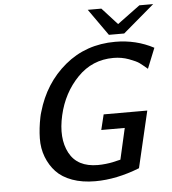

<svg xmlns="http://www.w3.org/2000/svg" viewBox="-60 -951 920 1026"><g transform="rotate(-5 400.0 -438.0)"><path d="M449 -896H522L604 -806L726 -896H800L632 -753H550ZM147 -347Q150 -362 154 -374Q197 -525 310 -619Q423 -713 580 -713Q692 -713 786 -663L742 -554Q715 -577 700 -588Q685 -599 646 -613.5Q607 -628 563 -628Q449 -628 370 -546.5Q291 -465 264 -347Q236 -225 278.5 -145Q321 -65 431 -65Q452 -65 474 -67.5Q496 -70 510 -73Q524 -76 537.5 -79.5Q551 -83 553 -83L591 -250H465L485 -332H719L648 -29Q524 20 410 20Q340 20 286.5 0.5Q233 -19 201 -53Q169 -87 151 -133.5Q133 -180 134 -234Q135 -288 147 -347Z"/></g></svg>

Font: Coval
Style: Medium Italic
Weight: 500
Foundry: Context Ltd
Version: Version 001.000